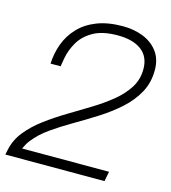

<svg xmlns="http://www.w3.org/2000/svg" viewBox="-108 -783 771 868"><g transform="rotate(15 277.0 -349.0)"><path d="M-3 0 2 -24Q12 -72 44 -111.5Q76 -151 121 -184.5Q166 -218 217.5 -249Q269 -280 319 -310.5Q369 -341 410 -374.5Q451 -408 475.5 -447Q500 -486 500 -534Q500 -592 460.5 -622Q421 -652 349 -652Q278 -652 235 -627.5Q192 -603 170.5 -566Q149 -529 142 -491L135 -450H88Q90 -499 106.5 -543.5Q123 -588 156 -623Q189 -658 240 -678Q291 -698 361 -698Q413 -698 456 -681Q499 -664 525 -629.5Q551 -595 551 -543Q551 -484 525 -437Q499 -390 456 -351.5Q413 -313 361 -280Q309 -247 256.5 -216.5Q204 -186 160 -155Q116 -124 88 -88Q81 -80 74 -67.5Q67 -55 63 -46H470L461 0Z"/></g></svg>

Font: Archivo SemiBold Thin
Style: Italic
Weight: 250
Italic angle: -10°
Version: Version 2.001